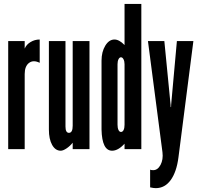

<svg xmlns="http://www.w3.org/2000/svg" viewBox="-20 -755 1012 972"><path d="M21.5 0H105V-380Q105 -420 127 -436.5Q149 -453 181 -437V-555Q156 -555 134.8 -542.2Q113.5 -529.5 105 -509V-547H21.5Z M287.5 8Q299.5 8 317 -3.8Q334.5 -15.5 348 -32.5V0H433V-547H348V-118.5Q348 -82.5 329 -82.5Q311.5 -82.5 311.5 -114.5V-547H227.5V-99Q227.5 -50.5 244 -21.2Q260.5 8 287.5 8Z M547.5 8Q578 8 610.5 -27.5V0H695.5V-735H610.5V-527Q583.5 -555 559.5 -555Q532 -555 513 -523.8Q494 -492.5 494 -448V-99Q496.5 8 547.5 8ZM592.5 -87Q584.5 -87 579.8 -97Q575 -107 575 -123.5V-430Q575 -445.5 580 -455.2Q585 -465 592.5 -465Q600 -465 605.2 -455Q610.5 -445 610.5 -430V-123.5Q610.5 -107 605.8 -97Q601 -87 592.5 -87Z M768.5 197.5Q814.5 197.5 844.2 156.5Q874 115.5 883.5 41L959 -547H875.5L846.5 -225.5L846 -213H844L843.5 -225.5L812 -547H729L802.5 16Q807 52.5 792.8 79.5Q778.5 106.5 755.5 106.5Q745.5 106.5 740 104V193.5Q757.5 197.5 768.5 197.5Z"/></svg>

Font: League Gothic SemiCondensed
Style: Regular
Weight: 400
Width: 4
Designer: The League of Moveable Type
Version: Version 1.600; ttfautohint (v1.8.3)